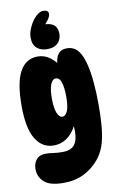

<svg xmlns="http://www.w3.org/2000/svg" viewBox="-113 -948 739 1204"><g transform="rotate(-10 256.0 -346.5)"><path d="M171 -46Q98 -46 56.5 -114.5Q15 -183 15 -324Q15 -474 54 -543.5Q93 -613 166 -613Q202 -613 230 -597Q258 -581 282 -552Q286 -590 304 -611Q322 -632 356 -632Q401 -632 428 -598.5Q455 -565 469 -502Q480 -459 486 -391.5Q492 -324 492 -255Q492 -159 485 -94Q478 -29 462 14Q446 57 420 89Q380 138 323.5 167Q267 196 192 196Q104 196 68 162.5Q32 129 32 80Q32 45 51.5 20.5Q71 -4 111 -4Q134 -4 160 0Q186 4 217 4Q272 4 294.5 -25Q317 -54 317 -108Q317 -123 316 -144Q292 -98 255.5 -72Q219 -46 171 -46ZM257 -214Q274 -214 287.5 -241Q301 -268 301 -336Q301 -390 290.5 -424Q280 -458 255 -458Q235 -458 222.5 -428Q210 -398 210 -337Q210 -279 222.5 -246.5Q235 -214 257 -214ZM235 -648Q195 -648 170 -670Q145 -692 145 -738Q145 -764 157.5 -794Q170 -824 189 -849Q222 -889 252 -889Q285 -889 285 -863Q285 -855 278 -841Q271 -827 250 -804Q292 -801 309.5 -782.5Q327 -764 327 -730Q327 -711 318.5 -692Q310 -673 290 -660.5Q270 -648 235 -648Z"/></g></svg>

Font: DynaPuff Condensed
Style: Bold
Weight: 700
Width: 3
Designer: Toshi Omagari, Jennifer Daniel
Foundry: Google Fonts
Version: Version 2.000; ttfautohint (v1.8.4.7-5d5b)